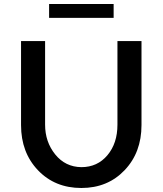

<svg xmlns="http://www.w3.org/2000/svg" viewBox="-20 -913 811 958"><path d="M566 -291V-708H686V-289Q686 -152 601.5 -63.5Q517 25 386 25Q254 25 169.5 -63.5Q85 -152 85 -289V-708H205V-291Q205 -205 255.5 -142.5Q306 -80 386 -79Q466 -79 516 -138.5Q566 -198 566 -291ZM547 -893V-824H225V-893Z"/></svg>

Font: Metropolitano Medium
Style: Regular
Weight: 500
Designer: Fonts by Alex Slobzheninov & Chris M. Simpson / Changes by Cristiano Sobral
Foundry: Fonts by Alex Slobzheninov & Chris M. Simpson / Changes by Cristiano Sobral
Version: Version 1.00;August 30, 2020;FontCreator 13.0.0.2681 64-bit